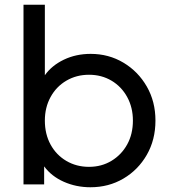

<svg xmlns="http://www.w3.org/2000/svg" viewBox="-20 -777 724 809"><path d="M361 12Q301 12 249 -11Q197 -34 166 -76V0H79V-757H169V-460Q198 -501 249 -525.5Q300 -550 362 -550Q438 -550 500 -513Q562 -476 598.5 -412.5Q635 -349 635 -269Q635 -188 598.5 -124.5Q562 -61 500 -24.5Q438 12 361 12ZM355 -74Q408 -74 450 -99.5Q492 -125 516 -168.5Q540 -212 540 -269Q540 -324 516 -368Q492 -412 450 -437Q408 -462 355 -462Q302 -462 259.5 -437Q217 -412 193 -368Q169 -324 169 -269Q169 -212 193 -168Q217 -124 259.5 -99Q302 -74 355 -74Z"/></svg>

Font: Plus Jakarta Text
Style: Regular
Weight: 400
Designer: Gumpita Rahayu
Foundry: Tokotype Studio
Version: Version 1.000